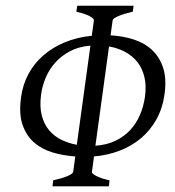

<svg xmlns="http://www.w3.org/2000/svg" viewBox="-20 -655 614 675"><path d="M124.5 -322.8Q118.7 -279.8 127 -248.5Q135.3 -217.3 153.3 -196.3Q171.4 -175.3 196.8 -163.1Q222.2 -150.9 250 -146L297.9 -494.6Q256.8 -491.2 226.3 -475.1Q195.8 -459 174.6 -435.3Q153.3 -411.6 140.9 -382.3Q128.4 -353 124.5 -322.8ZM489.7 -315.4Q495.1 -354.5 487.5 -385Q480 -415.5 462.6 -437.3Q445.3 -459 419.7 -472.7Q394 -486.3 363.3 -491.7L315.4 -142.6Q355 -145.5 385.5 -159.9Q416 -174.3 437.5 -197.5Q459 -220.7 471.9 -250.7Q484.9 -280.8 489.7 -315.4ZM164.6 0 167 -21Q197.8 -27.8 217 -35.9Q236.3 -43.9 237.3 -50.8L244.6 -105Q202.6 -107.9 164.8 -119.1Q127 -130.4 99.6 -154.3Q72.3 -178.2 59.1 -217Q45.9 -255.9 54.2 -314Q60.1 -357.9 80.1 -395Q100.1 -432.1 132.3 -460.2Q164.6 -488.3 207.5 -506.1Q250.5 -523.9 302.7 -529.3L310.1 -583.5Q311 -589.4 295.2 -598.1Q279.3 -606.9 248.5 -613.8L251.5 -634.8H449.7L446.8 -613.8Q416 -606.9 396.5 -598.6Q377 -590.3 376 -583.5L368.7 -530.8Q412.6 -528.3 450.4 -516.1Q488.3 -503.9 514.6 -479.2Q541 -454.6 553.5 -416.7Q565.9 -378.9 558.6 -324.7Q551.8 -274.4 529.8 -235.1Q507.8 -195.8 474.6 -168.2Q441.4 -140.6 399.4 -124.8Q357.4 -108.9 310.5 -105L303.2 -50.8Q302.2 -44.9 318.4 -36.4Q334.5 -27.8 365.2 -21L362.8 0Z"/></svg>

Font: Gentium Plus CyrE
Style: Italic
Weight: 400
Italic angle: -8°
Designer: J. Victor Gaultney, Annie Olsen, Iska Routamaa, Becca Hirsbrunner
Foundry: SIL International
Version: Version 5.000